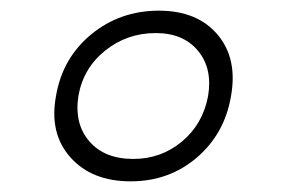

<svg xmlns="http://www.w3.org/2000/svg" viewBox="-20 -532 538 360"><path d="M278 -512Q350 -512 388 -467Q426 -422 413 -351Q401 -281 349 -236.5Q297 -192 225 -192Q152 -192 112 -237Q72 -282 85 -352Q97 -423 151 -467.5Q205 -512 278 -512ZM272 -470Q218 -470 177 -437Q136 -404 127 -352Q119 -300 147.5 -267Q176 -234 230 -234Q282 -234 321 -266.5Q360 -299 370 -351Q379 -403 351.5 -436.5Q324 -470 272 -470Z"/></svg>

Font: Poppins Light
Style: Italic
Weight: 300
Italic angle: -10°
Designer: Ninad Kale (Devanagari), Jonny Pinhorn (Latin)
Foundry: Indian Type Foundry
Version: Version 3.200;PS 1.000;hotconv 16.6.54;makeotf.lib2.5.65590